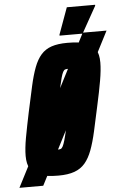

<svg xmlns="http://www.w3.org/2000/svg" viewBox="-99 -929 661 1028"><g transform="rotate(-5 232.0 -415.5)"><path d="M-37 55 373 -743H501L91 55ZM177 8Q115 8 78.5 -4Q42 -16 26.5 -42.5Q11 -69 11 -112Q11 -153 21.5 -210.5Q32 -268 48 -344Q65 -423 78 -481.5Q91 -540 106.5 -581Q122 -622 144.5 -647.5Q167 -673 201 -684.5Q235 -696 286 -696Q349 -696 385.5 -684Q422 -672 437.5 -646Q453 -620 453 -576Q453 -536 443 -478.5Q433 -421 416 -344Q400 -269 387 -211Q374 -153 358.5 -111.5Q343 -70 320.5 -43.5Q298 -17 263.5 -4.5Q229 8 177 8ZM186 -131Q195 -131 201 -133Q207 -135 212.5 -145Q218 -155 224.5 -177.5Q231 -200 240 -240.5Q249 -281 262 -344Q281 -432 289 -476Q297 -520 297 -537Q297 -547 294.5 -551Q292 -555 288 -556Q284 -557 277 -557Q268 -557 262 -555Q256 -553 250.5 -543Q245 -533 239 -510.5Q233 -488 224 -447.5Q215 -407 202 -344Q190 -285 181.5 -246.5Q173 -208 169 -185Q165 -162 165 -150Q165 -141 167.5 -137Q170 -133 175 -132Q180 -131 186 -131ZM248 -738V-743L300 -886H452V-881L372 -738Z"/></g></svg>

Font: Saira Condensed Black
Style: Italic
Weight: 900
Width: 3
Italic angle: -12°
Designer: Hector Gatti with collaboration of the Omnibus-Type team
Foundry: Omnibus-Type
Version: Version 1.101